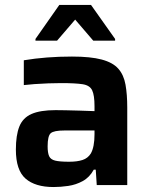

<svg xmlns="http://www.w3.org/2000/svg" viewBox="-20 -746 605 774"><path d="M196 8Q122 8 83 -26Q44 -60 44 -143Q44 -201 58 -236Q72 -271 107 -286.5Q142 -302 204 -302Q217 -302 244.5 -301.5Q272 -301 303.5 -300Q335 -299 361 -298V-318Q361 -362 351.5 -382Q342 -402 313 -406.5Q284 -411 226 -411Q204 -411 175 -410Q146 -409 119 -407Q92 -405 76 -403V-503Q166 -518 270 -518Q345 -518 390 -506Q435 -494 457 -469Q479 -444 486 -404.5Q493 -365 493 -312V0H370L366 -62H358Q341 -31 313.5 -16Q286 -1 255 3.5Q224 8 196 8ZM259 -94Q291 -94 312.5 -101Q334 -108 346 -127Q361 -153 361 -205V-220H240Q197 -220 184.5 -209Q172 -198 172 -156Q172 -130 178 -116.5Q184 -103 202.5 -98.5Q221 -94 259 -94ZM123 -582V-589L219 -726H347L444 -589V-582H356L283 -667L210 -582Z"/></svg>

Font: Saira SemiBold
Style: Regular
Weight: 600
Designer: Hector Gatti with collaboration of the Omnibus-Type team
Foundry: Omnibus-Type
Version: Version 1.100; ttfautohint (v1.8.3)